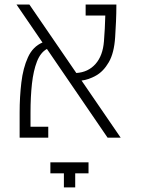

<svg xmlns="http://www.w3.org/2000/svg" viewBox="-20 -606 626 845"><path d="M453.6 0 186.5 -390.6Q158.2 -375 142.6 -335Q127 -294.9 120.6 -237.3Q114.3 -179.7 114.3 -111.3V-48.3H192.4V0H66.4V-111.3Q66.4 -179.2 74 -242.9Q81.5 -306.6 103 -353.8Q124.5 -400.9 167 -418.9L52.7 -585.9H109.4L315.9 -284.7Q368.2 -288.1 400.4 -324.5Q432.6 -360.8 437.5 -424.3Q439.5 -451.2 441.2 -480.2Q442.9 -509.3 443.4 -537.6H356.9V-585.9H492.2Q492.2 -547.4 490.5 -510.5Q488.8 -473.6 486.8 -442.9Q482.4 -372.6 458.7 -332Q435.1 -291.5 402.3 -273.2Q369.6 -254.9 338.9 -251.5L511.2 0ZM369.6 108.4V156.7H311V218.8H261.2V156.7H201.7V108.4Z"/></svg>

Font: Cascadia Code ExtraLight
Style: Regular
Weight: 200
Monospace: yes
Designer: Aaron Bell
Foundry: Saja Typeworks
Version: Version 2407.024; ttfautohint (v1.8.4)